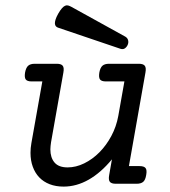

<svg xmlns="http://www.w3.org/2000/svg" viewBox="-20 -691 640 722"><path d="M171.9 -155.8Q170.9 -148.9 170.2 -142.3Q169.4 -135.7 169.4 -129.4Q169.4 -98.1 185.1 -79.8Q200.7 -61.5 234.4 -61.5Q265.6 -61.5 296.6 -76.7Q327.6 -91.8 353.8 -118.2Q379.9 -144.5 398.7 -179.7Q417.5 -214.8 424.8 -254.9L447.8 -384.8H378.4Q361.8 -384.8 356.2 -392.1Q350.6 -399.4 353.5 -418Q356.9 -436.5 365.2 -443.8Q373.5 -451.2 390.1 -451.2H502Q518.6 -451.2 524.4 -443.8Q530.3 -436.5 526.9 -418L464.8 -66.4H504.9Q521.5 -66.4 527.3 -59.1Q533.2 -51.8 529.8 -33.2Q526.9 -14.6 518.6 -7.3Q510.3 0 493.7 0H415.5Q398.9 0 393.1 -7.3Q387.2 -14.6 390.6 -33.2L400.9 -91.8Q359.4 -41.5 313.5 -15.4Q267.6 10.7 219.2 10.7Q189.9 10.7 166.7 1.7Q143.6 -7.3 127.7 -23.9Q111.8 -40.5 103.3 -64Q94.7 -87.4 94.7 -116.2Q94.7 -125 95.5 -134.3Q96.2 -143.6 98.1 -153.3L139.2 -384.8H99.1Q82.5 -384.8 76.9 -392.1Q71.3 -399.4 74.2 -418Q77.6 -436.5 85.9 -443.8Q94.2 -451.2 110.8 -451.2H193.4Q210 -451.2 215.8 -443.8Q221.7 -436.5 218.3 -418ZM451.2 -553.2Q459.5 -548.3 461.7 -539.8Q463.9 -531.2 460.4 -522.9Q457 -514.6 450 -509.5Q442.9 -504.4 433.6 -507.3L198.7 -586.9Q193.8 -588.4 190.4 -592Q187 -595.7 186.5 -601.8Q186 -607.9 188.7 -616.9Q191.4 -626 198.7 -639.2Q206.5 -652.8 212.9 -659.9Q219.2 -667 224.9 -669.4Q230.5 -671.9 236.1 -670.4Q241.7 -668.9 248 -665.5Z"/></svg>

Font: Courier Prime
Style: Italic
Weight: 400
Monospace: yes
Designer: Alan Dague-Greene
Foundry: Quote-Unquote Apps
Version: Version 1.202